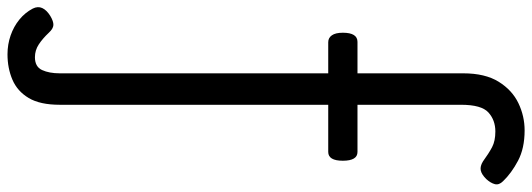

<svg xmlns="http://www.w3.org/2000/svg" viewBox="-536 -512 1454 525"><g transform="rotate(90 191.5 -250.0)"><path d="M78 457Q51 457 26.5 448.5Q2 440 -17 424.5Q-36 409 -47 388Q-54 374 -48.5 362Q-43 350 -27 340Q-12 331 -2 331.5Q8 332 19 344Q35 361 51 371.5Q67 382 86 382Q112 382 121 362.5Q130 343 130 314V-420H45Q33 -420 26 -430Q19 -440 19 -460Q19 -500 44 -500H130V-789Q130 -849 153 -886Q176 -923 211.5 -940Q247 -957 286 -957Q335 -957 369 -939Q403 -921 425 -898Q436 -887 433 -875.5Q430 -864 419 -852Q406 -839 395 -837Q384 -835 371 -843Q349 -859 332 -868Q315 -877 289 -877Q258 -877 237 -858Q216 -839 216 -783V-500H345Q369 -500 369 -460Q369 -420 345 -420H216V314Q216 368 197.5 399Q179 430 147.5 443.5Q116 457 78 457Z"/></g></svg>

Font: Playwrite US Modern
Style: Regular
Weight: 400
Designer: Veronika Burian, José Scaglione
Foundry: TypeTogether
Version: Version 1.002